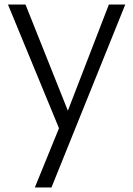

<svg xmlns="http://www.w3.org/2000/svg" viewBox="-20 -566 585 843"><path d="M530 -546 206 257H133L239 -3L15 -546H92L278 -80L458 -546Z"/></svg>

Font: Fz Poppins Light
Style: Regular
Weight: 300
Designer: Ninad Kale (Devanagari), Jonny Pinhorn (Latin)
Foundry: Indian Type Foundry
Version: Vit hóa bi Vntype.Com & FontZin.Com